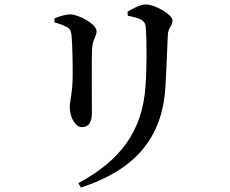

<svg xmlns="http://www.w3.org/2000/svg" viewBox="-20 -784 1040 867"><path d="M727 -393C731 -454 735 -570 738 -629C740 -660 759 -668 759 -692C759 -718 680 -764 639 -764C616 -764 581 -747 556 -731L557 -713C581 -708 604 -703 617 -695C636 -684 638 -672 639 -651C643 -589 643 -475 637 -394C623 -193 525 -60 334 43L345 63C583 -14 714 -156 727 -393ZM282 -662C297 -654 300 -646 303 -624C307 -585 309 -483 308 -435C307 -360 295 -327 295 -301C295 -252 321 -210 350 -210C377 -210 395 -227 395 -274C395 -330 393 -525 396 -568C399 -607 416 -620 416 -643C416 -675 337 -719 296 -719C275 -719 248 -710 226 -701V-683C248 -677 267 -670 282 -662Z"/></svg>

Font: Source Han Serif CN SemiBold
Style: Regular
Weight: 600
Designer: Ryoko NISHIZUKA 西塚涼子 (kana & ideographs); Frank Grießhammer (Latin, Greek & Cyrillic); Wenlong ZHANG 张文龙 (bopomofo); San
Foundry: Adobe Systems Incorporated
Version: Version 1.000;PS 1;hotconv 16.6.53;makeotf.lib2.5.65590